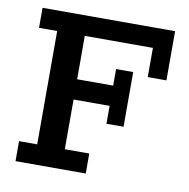

<svg xmlns="http://www.w3.org/2000/svg" viewBox="-69 -651 708 719"><g transform="rotate(10 284.5 -291.5)"><path d="M36 0V-76H105V-507H36V-583H540V-396H469V-507H210V-342H347V-405H412V-197H347V-265H210V-76H303V0Z"/></g></svg>

Font: Rokkitt SemiBold Medium
Style: Regular
Weight: 500
Version: Version 3.103